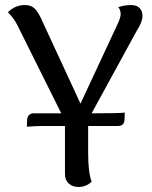

<svg xmlns="http://www.w3.org/2000/svg" viewBox="-20 -724 599 756"><path d="M541 -662.1Q541 -637.2 519 -604L340.8 -277.8H351.1Q456.5 -277.8 471.2 -280.8V-275.9L470.2 -252Q468.8 -228 444.8 -228H327.1V-120.1Q327.1 -44.9 340.8 -8.8Q319.8 12.2 289.1 12.2Q265.6 12.2 250.7 -1.5Q235.8 -15.1 235.8 -38.1V-228H146Q125.5 -228 85.9 -225.1V-229L86.9 -252.9Q87.4 -264.6 94.5 -271.2Q101.6 -277.8 111.8 -277.8H221.2L48.8 -624Q35.6 -651.4 11.2 -675.8Q39.6 -704.1 77.1 -704.1Q101.1 -704.1 114.5 -692.1Q127.9 -680.2 140.1 -654.8L296.9 -315.9L443.8 -630.9Q455.1 -655.3 455.1 -668Q455.1 -685.1 445.8 -695.8Q469.7 -704.1 497.1 -704.1Q518.6 -704.1 529.8 -692.1Q541 -680.2 541 -662.1Z"/></svg>

Font: Arima Madurai Medium
Style: Regular
Weight: 500
Designer: Joana Correia and Natanael Gama
Foundry: NDISCOVER
Version: Version 1.019;PS 001.019;hotconv 1.0.88;makeotf.lib2.5.64775